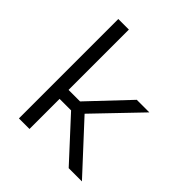

<svg xmlns="http://www.w3.org/2000/svg" viewBox="-201 -879 1015 1015"><g transform="rotate(45 306.0 -371.5)"><path d="M102 0V-743H181V-292H267L473 -510H567L330 -263L573 0H474L267 -225H181V0Z"/></g></svg>

Font: Saira Expanded
Style: Regular
Weight: 400
Width: 7
Designer: Hector Gatti with collaboration of the Omnibus-Type team
Foundry: Omnibus-Type
Version: Version 1.100; ttfautohint (v1.8.3)